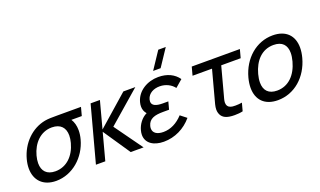

<svg xmlns="http://www.w3.org/2000/svg" viewBox="-80 -1259 2904 1743"><g transform="rotate(-20 1372.0 -387.0)"><path d="M664.9 -540H434.4C388.4 -540 347.9 -540 315.7 -534C184.2 -509.5 77.9 -404 40.1 -263C31.9 -232.4 27.9 -203.3 27.9 -176.2C27.9 -62.6 98.5 15 225.6 15C382.6 15 517.9 -103.5 560.6 -263C568.7 -292.9 572.5 -321.5 572.5 -347.9C572.5 -392 561.8 -430.2 542.7 -459H643.2ZM248.3 -69.5C165.7 -69.5 124.2 -116.1 124.2 -191.1C124.2 -212.8 127.7 -236.9 134.6 -263C163.5 -370.7 239.9 -455.5 350.7 -455.5C351.1 -455.5 351.4 -455.5 351.7 -455.5C436 -455.1 476.3 -406.7 476.3 -333.2C476.3 -311.7 472.9 -288.2 466.1 -263C435.9 -150 357.8 -69.5 248.3 -69.5Z M612.7 0H703.2L772.8 -260L948.7 0H1073.2L879 -270L1189.8 -540H1074.3L778.2 -280L847.8 -540H757.8Z M1574 -787.5H1501.5L1391.8 -622.5H1464.3ZM1480.3 -161.5C1425.3 -102 1361.6 -69.5 1291.6 -69.5C1229.6 -69.5 1193.2 -95.1 1193.2 -138.4C1193.2 -146.1 1194.3 -154.3 1196.7 -163C1213.7 -226.5 1268.3 -242 1351.3 -242H1407.3L1427 -315.5H1371.5C1310.8 -315.5 1270.3 -330.6 1270.3 -370.5C1270.3 -376.6 1271.2 -383.2 1273.1 -390.5C1288 -446 1342.2 -471 1398.7 -471C1458.7 -471 1508.7 -443 1537.5 -405L1607.7 -465.5C1567.5 -522.5 1502.2 -555 1415.7 -555C1311.7 -555 1210.6 -498.5 1183.5 -397.5C1179.6 -382.8 1177.6 -369 1177.6 -356C1177.6 -327.5 1187 -303.1 1205.2 -282.5C1153 -257.5 1117.2 -206 1103.3 -154C1099.2 -138.8 1097.2 -124.5 1097.2 -111.1C1097.2 -31.2 1166.6 15 1265.5 15C1372.5 15 1470 -33.5 1539 -115.5Z M1902.5 4.5C1916.2 6.8 1933.8 8 1952.4 8C1978.6 8 2007.1 5.6 2030.2 0L2050.7 -76.5C2030.7 -73.1 2008.9 -71.3 1988.3 -71.3C1978.7 -71.3 1969.4 -71.7 1960.7 -72.5C1935 -75.5 1915.1 -85.5 1907.8 -110.5C1906.3 -116.1 1905.5 -121.9 1905.5 -128C1905.5 -148.5 1913.6 -172.9 1923 -208L1990.2 -459H2178.2L2199.9 -540H1734.9L1713.2 -459H1901.2L1832.9 -204C1821 -159.7 1810.2 -126.6 1810.2 -95.8C1810.2 -84.9 1811.6 -74.2 1814.7 -63.5C1827.8 -19 1861.8 -2 1902.5 4.5Z M2367.6 15C2528.1 15 2659.2 -101 2704.6 -270.5C2713.7 -304.4 2718.2 -336.4 2718.2 -365.6C2718.2 -480.4 2649.4 -555 2520.4 -555C2361.9 -555 2229.6 -440 2184.1 -270.5C2175 -236.3 2170.5 -204.2 2170.5 -174.8C2170.5 -59.8 2239.1 15 2367.6 15ZM2390.3 -69.5C2307.2 -69.5 2266.9 -115.4 2266.9 -191.2C2266.9 -214.9 2270.9 -241.5 2278.6 -270.5C2310.3 -388.5 2384.7 -470.5 2497.7 -470.5C2581.8 -470.5 2621.9 -425 2621.9 -349.8C2621.9 -326.1 2617.9 -299.5 2610.1 -270.5C2578.2 -151.5 2501.8 -69.5 2390.3 -69.5Z"/></g></svg>

Font: Manrope
Style: MediumItalic
Weight: 500
Italic angle: -15°
Designer: Mikhail Sharanda
Foundry: Mikhail Sharanda
Version: Version 4.502;hotconv 1.0.109;makeotfexe 2.5.65596